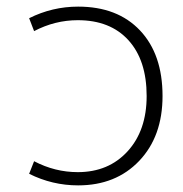

<svg xmlns="http://www.w3.org/2000/svg" viewBox="-20 -550 554 580"><path d="M83 -63Q146 -30 215 -30Q308 -30 365.5 -93Q423 -156 423 -260Q423 -368 368 -428.5Q313 -489 215 -489Q146 -489 83 -456L68 -495Q138 -530 216 -530Q335 -530 403 -458Q471 -386 471 -260Q471 -138 400.5 -64Q330 10 216 10Q138 10 68 -25Z"/></svg>

Font: M PLUS 1p Light
Style: Regular
Weight: 300
Version: Version 1.061